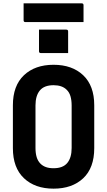

<svg xmlns="http://www.w3.org/2000/svg" viewBox="-20 -1107 640 1147"><path d="M213 -930H376Q387 -930 387 -919V-790H224Q213 -790 213 -801ZM300 -720Q411 -720 477 -657.5Q543 -595 543 -478V-222Q543 -104 477 -42Q411 20 300 20Q189 20 123 -42.5Q57 -105 57 -222V-478Q57 -595 123 -657.5Q189 -720 300 -720ZM192 -223Q192 -192 199 -168.5Q206 -145 222 -129Q235 -116 254 -109Q273 -102 300 -102Q356 -102 382 -133.5Q408 -165 408 -223V-477Q408 -508 401 -532Q394 -556 378 -571Q351 -598 300 -598Q244 -598 218 -566.5Q192 -535 192 -477ZM121 -1087H468Q479 -1087 479 -1076V-975H132Q121 -975 121 -986Z"/></svg>

Font: Recursive Mn Lnr St
Style: Bold
Weight: 700
Monospace: yes
Version: Version 1.079;hotconv 1.0.112;makeotfexe 2.5.65598; ttfautoh